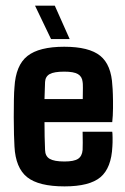

<svg xmlns="http://www.w3.org/2000/svg" viewBox="-20 -647 440 674"><path d="M206.5 7.3Q115.7 7.3 75.2 -25.1Q34.7 -57.6 30.8 -132.8Q29.8 -146.5 29.1 -174.6Q28.3 -202.6 28.3 -235.4Q28.3 -268.1 28.8 -296.9Q29.3 -325.7 30.8 -340.8Q35.2 -418 76.2 -450.4Q117.2 -482.9 205.6 -482.9Q292.5 -482.9 331.8 -451.2Q371.1 -419.4 374.5 -345.7Q375.5 -337.4 376.2 -315.4Q377 -293.5 376.7 -267.1Q376.5 -240.7 374 -218.3H136.2Q136.2 -192.4 136.7 -167.7Q137.2 -143.1 138.2 -120.6Q138.7 -98.6 154.5 -89.4Q170.4 -80.1 206.1 -80.1Q239.7 -80.1 253.9 -89.4Q268.1 -98.6 270 -120.6Q271 -140.1 270 -184.6H374Q375 -180.7 375.2 -163.3Q375.5 -146 374.5 -132.8Q371.1 -57.6 332.8 -25.1Q294.4 7.3 206.5 7.3ZM136.2 -299.3H270.5Q271 -320.8 271 -338.4Q271 -356 270 -359.4Q268.1 -378.4 253.4 -387Q238.8 -395.5 205.6 -395.5Q169.9 -395.5 154.5 -387Q139.2 -378.4 138.2 -359.4Q137.7 -345.2 137.2 -330.1Q136.7 -314.9 136.2 -299.3ZM224.6 -509.8H159.2L103 -627H172.4Z"/></svg>

Font: Agdasima
Style: Bold
Weight: 700
Width: 3
Designer: The DocRepair Project, Patric King
Foundry: Google
Version: Version 2.002